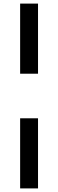

<svg xmlns="http://www.w3.org/2000/svg" viewBox="-20 -828 324 1068"><path d="M92 -418V-808H191.5V-418ZM92 220V-170H191.5V220Z"/></svg>

Font: Encode Sans Expanded Medium
Style: Regular
Weight: 500
Width: 7
Designer: Multiple Designers
Foundry: Impallari Type
Version: Version 3.000; ttfautohint (v1.8.3) -l 8 -r 50 -G 200 -x 14 